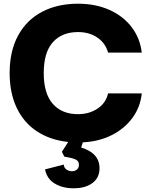

<svg xmlns="http://www.w3.org/2000/svg" viewBox="-20 -759 810 1036"><path d="M223 155 324 129Q325 145 337 154.5Q349 164 367 165Q385 165 395.5 155.5Q406 146 406 130Q406 110 388 101.5Q370 93 327 86L314 60L348 7Q252 -3 180.5 -49.5Q109 -96 70.5 -176.5Q32 -257 32 -365Q32 -483 77.5 -567Q123 -651 206.5 -695Q290 -739 401 -739Q495 -739 569.5 -706Q644 -673 690 -613Q736 -553 745 -475H563Q550 -525 506.5 -555.5Q463 -586 401 -586Q314 -586 265 -531Q216 -476 216 -365Q216 -254 265 -198.5Q314 -143 401 -143Q462 -143 507 -173.5Q552 -204 563 -255H745Q737 -180 694 -122Q651 -64 582 -29.5Q513 5 427 9L418 37Q517 67 517 149Q517 200 479 228.5Q441 257 377 257Q318 257 275.5 231.5Q233 206 223 155Z"/></svg>

Font: Mona Sans ExtraBold
Style: Regular
Weight: 800
Designer: Deni Anggara
Foundry: GitHub
Version: Version 2.000